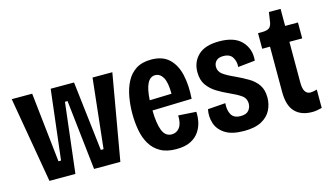

<svg xmlns="http://www.w3.org/2000/svg" viewBox="-77 -881 1969 1143"><g transform="rotate(-15 907.5 -310.0)"><path d="M110 0 19 -528H145L192 -99H208L259 -528H403L453 -99H470L517 -528H639L547 0H385L337 -431H321L270 0Z M890 13Q831 13 792 -9Q753 -31 730.5 -69Q708 -107 699 -156Q690 -205 690 -258Q690 -311 699 -361.5Q708 -412 729 -452.5Q750 -493 787 -517Q824 -541 881 -541Q951 -541 991 -503Q1031 -465 1045.5 -399.5Q1060 -334 1054 -253L811 -246Q812 -166 829 -122.5Q846 -79 886 -79Q916 -79 934.5 -103.5Q953 -128 951 -178L1061 -171Q1063 -143 1057 -111.5Q1051 -80 1032.5 -51.5Q1014 -23 979.5 -5Q945 13 890 13ZM880 -445Q818 -445 811 -309L946 -313Q946 -383 928 -414Q910 -445 880 -445Z M1308 13Q1232 13 1190.5 -14Q1149 -41 1136 -83Q1123 -125 1132 -168L1241 -176Q1237 -135 1252.5 -106.5Q1268 -78 1310 -78Q1345 -78 1360 -96Q1375 -114 1375 -137Q1375 -171 1348 -189.5Q1321 -208 1278 -227Q1242 -243 1207.5 -264Q1173 -285 1150.5 -316.5Q1128 -348 1128 -397Q1128 -460 1170.5 -500.5Q1213 -541 1300 -541Q1395 -541 1439 -493Q1483 -445 1476 -375L1371 -364Q1374 -397 1358 -423.5Q1342 -450 1301 -450Q1272 -450 1257.5 -435.5Q1243 -421 1243 -399Q1243 -370 1267.5 -352Q1292 -334 1337 -314Q1380 -294 1415.5 -273Q1451 -252 1471.5 -221.5Q1492 -191 1492 -144Q1492 -103 1474 -67Q1456 -31 1415.5 -9Q1375 13 1308 13Z M1728 9Q1660 9 1622.5 -30Q1585 -69 1585 -153V-432H1537V-528H1560Q1592 -528 1605.5 -538Q1619 -548 1623 -572L1632 -633H1704V-528H1783V-430H1704V-177Q1704 -106 1749 -106Q1756 -106 1765.5 -108Q1775 -110 1788 -113V0Q1771 4 1757.5 6.5Q1744 9 1728 9Z"/></g></svg>

Font: Bricolage Grotesque 10pt Condensed SemiBold
Style: Regular
Weight: 600
Width: 3
Designer: Mathieu Triay
Foundry: Atelier Triay
Version: Version 1.000; ttfautohint (v1.8.4.7-5d5b);gftools[0.9.32]